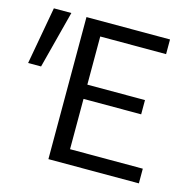

<svg xmlns="http://www.w3.org/2000/svg" viewBox="-119 -759 871 859"><g transform="rotate(15 316.5 -329.0)"><path d="M597 0H178V-658H565V-590H260V-68H597ZM206 -301V-367H527V-301ZM39 -392H-21L27 -658H108Z"/></g></svg>

Font: Ysabeau Office Medium
Style: Regular
Weight: 500
Designer: Christian Thalmann (Catharsis Fonts)
Version: Version 2.001;gftools[0.9.30]; featfreeze: tnum,lnum,ss02